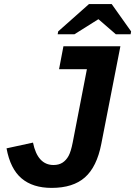

<svg xmlns="http://www.w3.org/2000/svg" viewBox="-20 -916 666 946"><path d="M234.4 9.8Q141.6 9.8 86.2 -37.1Q30.8 -84 12.2 -185.1L142.6 -213.4Q153.8 -158.2 179.2 -130.6Q204.6 -103 243.7 -103Q270 -103 288.1 -114.7Q306.2 -126.5 317.9 -147.9Q329.6 -169.4 338.4 -214.8L408.2 -575.2H271L292.5 -688H573.2L479 -206.5Q457 -93.8 398.4 -42Q339.8 9.8 234.4 9.8ZM463.9 -820.8 346.7 -747.1H264.2L266.6 -761.2L418.5 -896H530.3L626 -761.2L623.5 -747.1H550.8L465.8 -820.8Z"/></svg>

Font: Arimo
Style: Italic
Weight: 400
Italic angle: -12°
Designer: Steve Matteson
Foundry: Monotype Imaging Inc.
Version: Version 1.33